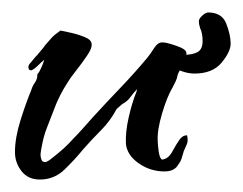

<svg xmlns="http://www.w3.org/2000/svg" viewBox="-20 -277 390 308"><path d="M44 11Q25 11 14.5 -2.5Q4 -16 4 -33Q4 -56 13 -84.5Q22 -113 30 -132Q32 -139 36 -144.5Q40 -150 40 -158Q43 -161 46.5 -169Q50 -177 51 -181Q47 -178 41 -172Q35 -166 30 -164L27 -165Q24 -169 27 -174Q29 -176 32.5 -180.5Q36 -185 40 -189Q44 -194 47.5 -198Q51 -202 52 -204Q59 -212 63 -216.5Q67 -221 77 -228Q82 -227 93.5 -224.5Q105 -222 116 -217.5Q127 -213 127 -206Q128 -200 119.5 -187.5Q111 -175 101.5 -163Q92 -151 88 -144Q81 -133 77 -125Q73 -117 70 -110L56 -74Q52 -64 50 -56Q48 -48 46 -37Q46 -36 45.5 -33.5Q45 -31 45 -29Q45 -25 46.5 -21Q48 -17 52 -17Q56 -17 63 -23Q84 -39 98 -55Q106 -63 113 -71Q120 -79 129 -89Q151 -113 173.5 -136.5Q196 -160 216 -184Q221 -190 227 -199.5Q233 -209 240 -209H241Q247 -209 263 -203.5Q279 -198 279 -192V-188Q279 -179 274 -172Q271 -168 269 -165Q267 -162 265 -157Q264 -151 262 -147Q260 -143 257 -137Q248 -122 240 -95Q232 -68 233 -51Q233 -46 234.5 -34.5Q236 -23 240 -21Q250 -22 256.5 -34Q263 -46 268 -53Q273 -60 280 -60Q281 -57 281 -52Q281 -48 279 -44Q277 -40 275 -35Q273 -29 271.5 -23.5Q270 -18 266 -13Q260 -2 244 -2Q221 -2 202.5 -15Q184 -28 182 -46Q181 -65 186.5 -89Q192 -113 199 -130Q199 -131 199.5 -132Q200 -133 200 -134Q194 -128 189 -121Q184 -114 176 -110L167 -102Q157 -83 142 -68Q127 -53 113 -37Q100 -21 83.5 -5Q67 11 44 11ZM292 -159Q276 -159 258 -169Q240 -179 229 -195Q238 -193 250 -191Q262 -189 274 -189Q289 -189 297 -193.5Q305 -198 305 -211Q305 -224 301 -232Q299 -238 299 -243Q299 -247 304.5 -252Q310 -257 314 -257Q336 -257 343 -239Q350 -221 350 -207Q350 -194 335.5 -176.5Q321 -159 292 -159Z"/></svg>

Font: Qwitcher Grypen
Style: Bold
Weight: 700
Designer: Robert E. Leuschke
Foundry: Robert E. Leuschke
Version: Version 1.100; ttfautohint (v1.8.3)